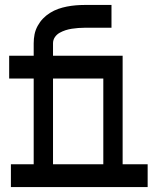

<svg xmlns="http://www.w3.org/2000/svg" viewBox="-20 -755 640 775"><path d="M397 -92V-438H194V-92ZM24 0V-92H116V-438H17V-530H116V-580Q116 -599 119.5 -616.5Q123 -634 132 -650.5Q141 -667 153.5 -680Q166 -693 182 -703Q198 -713 215 -719Q232 -725 250 -728.5Q268 -732 286 -733.5Q304 -735 322 -735H430V-643H322Q309 -643 296 -642Q283 -641 270 -639Q257 -637 244.5 -633Q232 -629 220.5 -622.5Q209 -616 201.5 -605Q194 -594 194 -580V-530H475V-92H576V0Z"/></svg>

Font: Iosevka Curly Slab SmBdEx
Style: Regular
Weight: 600
Width: 7
Monospace: yes
Designer: Belleve Invis
Foundry: Belleve Invis
Version: Version 11.1.0; ttfautohint (v1.8.3)